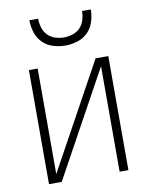

<svg xmlns="http://www.w3.org/2000/svg" viewBox="-84 -801 667 862"><g transform="rotate(-10 250.0 -370.0)"><path d="M69 0V-520H109V-39L373 -520H431V0H391V-481L127 0ZM250 -600Q222 -600 194.5 -608.5Q167 -617 147 -637Q127 -657 118.5 -684.5Q110 -712 110 -740H150Q150 -720 156 -699.5Q162 -679 176 -664.5Q190 -650 210 -643.5Q230 -637 250 -637Q270 -637 290 -643.5Q310 -650 324 -664.5Q338 -679 344 -699.5Q350 -720 350 -740H390Q390 -712 381.5 -684.5Q373 -657 353 -637Q333 -617 305.5 -608.5Q278 -600 250 -600Z"/></g></svg>

Font: Iosevka Curly Extralight
Style: Regular
Weight: 200
Monospace: yes
Designer: Belleve Invis
Foundry: Belleve Invis
Version: Version 22.1.2; ttfautohint (v1.8.4)